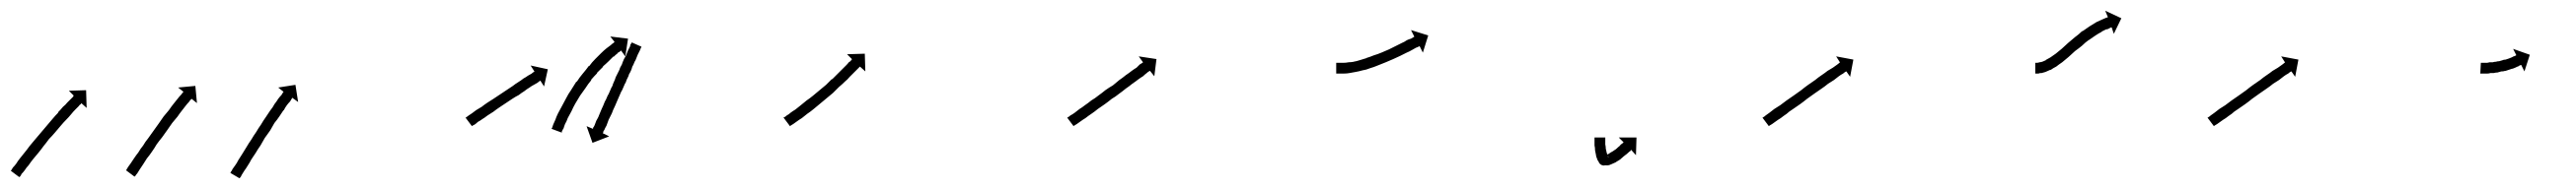

<svg xmlns="http://www.w3.org/2000/svg" viewBox="-50 -333 4786 352"><path d="M-29 -16Q-28 -18 -26 -21Q-23 -24 -20 -28Q-17 -33 -13 -38Q-9 -43 -5 -48Q0 -54 5 -61Q10 -67 15 -73Q21 -80 26 -86Q32 -93 37 -99Q43 -106 48 -112Q53 -118 58 -123V-124Q63 -129 67 -134Q72 -138 75 -142Q79 -146 82 -149Q84 -151 86 -153Q86 -154 87 -155L78 -164L110 -165L111 -132L101 -141Q101 -140 100 -139Q98 -138 96 -135Q93 -132 90 -129Q86 -125 82 -120Q78 -115 73 -110Q68 -105 63 -99Q58 -93 52 -86Q47 -80 41 -74Q36 -67 31 -61Q26 -54 21 -48Q16 -42 11 -36Q7 -31 3 -25Q-1 -21 -4 -16Q-7 -12 -10 -9Q-11 -6 -13 -4Q-14 -4 -14 -3L-30 -15Q-30 -15 -29 -16ZM185 -17Q186 -19 188 -22Q190 -25 193 -29Q195 -32 199 -38Q203 -44 207 -49Q211 -56 216 -62Q220 -69 225 -75Q230 -82 235 -89Q240 -96 245 -103Q250 -110 254 -116Q259 -122 264 -128Q268 -134 272 -139Q276 -144 280 -149Q283 -153 286 -156Q288 -158 289 -160Q290 -161 291 -162L281 -170L313 -173L316 -141L306 -149Q305 -148 305 -147V-148Q303 -146 301 -143Q298 -140 295 -136Q292 -132 288 -127Q284 -122 280 -116Q275 -110 270 -104Q266 -98 261 -91Q256 -84 251 -77Q246 -71 241 -64Q237 -57 232 -50Q228 -44 223 -38Q220 -33 216 -27Q212 -21 210 -18Q207 -13 205 -10Q203 -8 202 -6Q201 -5 200 -4L184 -16Q185 -16 185 -17ZM379 -13Q381 -15 382 -18Q384 -21 387 -25Q390 -29 393 -35Q397 -41 400 -46Q404 -53 408 -59Q412 -66 417 -73Q421 -80 426 -87Q430 -94 435 -101Q439 -108 444 -115Q448 -121 452 -127Q457 -133 460 -139Q464 -144 467 -149Q470 -153 473 -156Q475 -159 476 -161Q477 -162 477 -162L467 -170L499 -175L504 -143L493 -151Q493 -150 492 -149Q491 -147 489 -144Q486 -141 483 -137Q480 -133 477 -127V-128Q473 -122 469 -116Q465 -110 460 -104Q456 -97 452 -90Q447 -83 442 -76Q438 -69 434 -62Q429 -55 425 -48Q421 -42 417 -36Q414 -30 410 -24Q407 -19 404 -15Q401 -10 399 -7Q398 -4 396 -2Q396 -2 395 -1L378 -11Q379 -12 379 -13Z M817 -115Q818 -116 821 -118Q824 -120 827 -122Q831 -125 835 -128Q840 -131 845 -134Q850 -138 856 -142Q861 -145 867 -149Q873 -153 879 -157Q885 -161 891 -165Q897 -169 903 -173Q908 -177 913 -180Q918 -183 923 -187Q927 -189 931 -192Q934 -194 938 -196Q940 -198 942 -199Q943 -199 943 -200L936 -211L968 -204L961 -172L954 -183Q954 -183 953 -182Q951 -181 949 -179Q945 -177 942 -175Q938 -173 934 -170Q929 -167 924 -163Q919 -160 914 -156Q908 -153 902 -149Q896 -145 890 -141Q884 -137 878 -133Q872 -129 867 -125Q861 -121 856 -118Q851 -114 846 -111Q842 -108 838 -106Q835 -103 832 -101Q830 -100 828 -99Q827 -98 827 -98L815 -114Q816 -114 817 -115ZM1141 -244Q1140 -241 1139 -239Q1138 -237 1137 -235Q1136 -233 1135 -231Q1134 -228 1131 -221Q1129 -218 1128 -215Q1127 -212 1125 -209Q1124 -205 1122.5 -201.5Q1121 -198 1119 -195Q1118 -191 1116 -187.5Q1114 -184 1113 -180Q1111 -177 1109.5 -173Q1108 -169 1106 -165Q1104 -162 1102.5 -158Q1101 -154 1099 -150Q1098 -147 1096 -143Q1094 -139 1093 -136Q1089 -128 1087 -122Q1083 -114 1081 -110Q1080 -107 1079 -104.5Q1078 -102 1077 -99Q1074 -94 1073 -91Q1072 -90 1071.5 -89Q1071 -88 1071 -86Q1070 -86 1070 -85L1082 -79L1051 -67L1040 -98L1052 -93Q1052 -93 1052 -95Q1053 -96 1053.5 -97Q1054 -98 1055 -100Q1057 -105 1058 -108Q1059 -110 1060.5 -112.5Q1062 -115 1063 -118Q1064 -121 1065.5 -124Q1067 -127 1068 -130Q1071 -136 1074 -144Q1076 -147 1077.5 -151Q1079 -155 1081 -158Q1083 -162 1084.5 -166Q1086 -170 1088 -173Q1089 -177 1091 -181Q1093 -185 1094 -189Q1098 -197 1101 -203Q1102 -207 1104 -210Q1106 -213 1107 -217Q1108 -220 1109.5 -223Q1111 -226 1113 -229Q1114 -232 1117 -239Q1118 -241 1119 -243Q1120 -245 1121 -247Q1121 -249 1121.5 -250Q1122 -251 1123 -252Q1123 -252 1124 -254L1142 -246Q1142 -245 1141 -244ZM976 -95Q977 -98 978 -101Q978 -101 978 -101Q978 -101 978 -101Q978 -101 978 -101Q978 -101 978 -101Q980 -105 982 -110Q982 -110 982 -110Q982 -110 982 -110Q982 -110 982 -110Q982 -110 982 -110Q984 -116 987 -122Q987 -122 987 -122Q987 -122 987 -122Q987 -122 987 -122Q987 -122 987 -122Q990 -128 994 -135Q994 -135 994 -135Q994 -135 994 -135Q994 -135 994 -135Q994 -135 994 -135Q998 -142 1002 -150Q1002 -150 1002 -150Q1002 -150 1002 -150Q1002 -150 1002 -150Q1002 -150 1002 -150Q1006 -158 1011 -165Q1011 -165 1011 -165Q1011 -165 1011 -165Q1011 -165 1011 -165Q1011 -165 1011 -165Q1016 -173 1021 -181Q1021 -181 1021.5 -181Q1022 -181 1022 -181Q1022 -181 1022 -181Q1022 -181 1022 -181Q1027 -189 1033 -196Q1033 -196 1033 -196Q1033 -196 1033 -196Q1033 -196 1033 -196Q1033 -196 1033 -196Q1039 -203 1044 -210Q1044 -210 1044 -210Q1044 -210 1044 -210Q1045 -210 1045 -210Q1045 -210 1045 -210Q1050 -217 1056 -223Q1056 -223 1056 -223Q1056 -223 1056 -223Q1056 -223 1056 -223Q1056 -223 1056 -223Q1062 -229 1067 -234Q1067 -234 1067 -234Q1067 -234 1067 -234Q1067 -234 1067 -234Q1067 -234 1067 -234Q1072 -239 1077 -243Q1077 -243 1077 -243Q1077 -243 1077 -243Q1077 -243 1077 -243Q1077 -243 1077 -243Q1081 -246 1085 -249Q1085 -249 1085 -249Q1085 -249 1085 -249Q1085 -249 1085 -249Q1085 -249 1085 -249Q1088 -252 1090 -253Q1090 -253 1090 -253Q1090 -253 1090 -253Q1090 -253 1090 -253Q1090 -253 1090 -253Q1091 -254 1092 -255L1084 -265L1117 -261L1112 -228L1104 -239Q1103 -238 1102 -237Q1102 -237 1102 -237Q1102 -237 1102 -237Q1102 -237 1102 -237Q1102 -237 1102 -237Q1100 -236 1097 -234Q1097 -234 1097.5 -234Q1098 -234 1098 -234Q1098 -234 1098 -234Q1098 -234 1098 -234Q1094 -231 1090 -227Q1090 -227 1090 -227Q1090 -227 1090 -227Q1090 -227 1090 -227.5Q1090 -228 1090 -228Q1086 -224 1081 -219Q1081 -219 1081 -219Q1081 -219 1081 -219Q1081 -219 1081 -219Q1081 -219 1081 -219Q1076 -214 1070 -209Q1070 -209 1070.5 -209Q1071 -209 1071 -209Q1071 -209 1071 -209Q1071 -209 1071 -209Q1065 -203 1059 -197Q1059 -197 1059.5 -197Q1060 -197 1060 -197Q1060 -197 1060 -197Q1060 -197 1060 -197Q1054 -191 1048 -184Q1048 -184 1048 -184Q1048 -184 1049 -184Q1049 -184 1049 -184Q1049 -184 1049 -184Q1043 -177 1038 -169Q1038 -169 1038 -169Q1038 -169 1038 -169Q1038 -169 1038 -169Q1038 -169 1038 -169Q1033 -162 1028 -155Q1028 -155 1028 -155Q1028 -155 1028 -155Q1028 -155 1028 -155Q1028 -155 1028 -155Q1023 -147 1019 -140Q1019 -140 1019 -140Q1019 -140 1019 -140Q1019 -140 1019 -140Q1019 -140 1019 -140Q1015 -133 1012 -126Q1012 -126 1012 -126Q1012 -126 1012 -126Q1012 -126 1012 -126Q1012 -126 1012 -126Q1008 -119 1005 -113Q1005 -113 1005 -113Q1005 -113 1005 -113Q1005 -113 1005 -113Q1005 -113 1005 -113Q1003 -107 1000 -102Q1000 -102 1000 -102Q1000 -102 1000 -102Q1000 -102 1000 -102Q1000 -102 1000 -102Q998 -97 997 -93Q997 -93 997 -93.5Q997 -94 997 -94Q997 -94 997 -94Q997 -94 997 -94Q995 -90 994 -88Q994 -87 994 -86L975 -93Q975 -94 976 -95Z M1408 -115Q1410 -116 1412 -118Q1416 -120 1419 -123Q1423 -126 1428 -129Q1433 -133 1438 -137Q1438 -137 1438 -137Q1438 -137 1438 -137Q1438 -137 1438 -137Q1438 -137 1438 -137Q1443 -141 1449 -146Q1449 -146 1449 -146Q1449 -146 1449 -146Q1449 -146 1449 -146Q1449 -146 1449 -146Q1455 -150 1461 -155Q1461 -155 1461 -155Q1461 -155 1461 -155Q1461 -155 1461 -155Q1461 -155 1461 -155Q1467 -160 1473 -165Q1473 -165 1473 -165Q1473 -165 1473 -165Q1473 -165 1473 -165Q1473 -165 1473 -165Q1479 -170 1485 -175Q1485 -175 1485 -175Q1485 -175 1485 -175Q1485 -175 1485 -175Q1485 -175 1485 -175Q1490 -180 1496 -186Q1496 -186 1496 -186Q1496 -186 1496 -186Q1496 -186 1496 -185.5Q1496 -185 1496 -185Q1501 -190 1506 -195Q1506 -195 1506 -195Q1506 -195 1506 -195Q1506 -195 1506 -195Q1506 -195 1506 -195Q1511 -200 1515 -204Q1519 -208 1523 -212Q1526 -215 1528 -218V-217Q1531 -220 1532 -221Q1533 -222 1533 -223L1524 -232L1557 -233L1558 -200L1548 -209Q1547 -208 1547 -208Q1545 -206 1543 -204Q1540 -201 1537 -198Q1533 -194 1529 -190Q1525 -185 1520 -181Q1520 -181 1520 -181Q1520 -181 1520 -181Q1520 -181 1520 -181Q1520 -181 1520 -181Q1515 -176 1509 -171Q1509 -171 1509 -171Q1509 -171 1509 -171Q1509 -171 1509 -171Q1509 -171 1509 -171Q1504 -166 1498 -160Q1498 -160 1498 -160Q1498 -160 1498 -160Q1498 -160 1498 -160Q1498 -160 1498 -160Q1492 -155 1486 -150Q1486 -150 1486 -150Q1486 -150 1486 -150Q1486 -150 1486 -150Q1486 -150 1486 -150Q1480 -145 1474 -140Q1474 -140 1474 -140Q1474 -140 1474 -140Q1474 -140 1474 -140Q1474 -140 1474 -140Q1468 -135 1462 -130Q1462 -130 1462 -130Q1462 -130 1462 -130Q1462 -130 1462 -130Q1462 -130 1462 -130Q1456 -125 1450 -121Q1450 -121 1450 -121Q1450 -121 1450 -121Q1450 -121 1450 -121Q1450 -121 1450 -121Q1445 -117 1440 -113Q1435 -110 1431 -107Q1427 -104 1424 -102Q1421 -100 1419 -99Q1419 -98 1418 -98L1406 -114Q1407 -115 1408 -115Z M1935 -115Q1937 -116 1939 -118Q1943 -120 1947 -123Q1951 -126 1956 -130Q1961 -133 1966 -137Q1972 -141 1978 -146Q1985 -150 1991 -155Q1998 -160 2004 -165Q2011 -170 2018 -174Q2024 -179 2030 -184Q2036 -188 2042 -193Q2048 -197 2053 -201Q2057 -204 2062 -207Q2065 -210 2068 -213Q2071 -215 2073 -216Q2074 -217 2074 -217L2066 -228L2099 -223L2095 -191L2087 -201Q2086 -201 2085 -200Q2083 -199 2081 -197Q2077 -194 2074 -191Q2069 -188 2065 -185Q2060 -181 2054 -177Q2048 -172 2042 -168Q2036 -163 2029 -158Q2023 -153 2016 -149Q2010 -144 2003 -139Q1996 -134 1990 -130Q1984 -125 1978 -121Q1972 -117 1967 -113Q1962 -110 1958 -107Q1954 -104 1951 -102Q1948 -100 1946 -99Q1945 -98 1945 -98L1933 -114Q1934 -114 1935 -115Z M2435 -216Q2436 -216 2437.5 -216Q2439 -216 2441 -216Q2445 -216 2447 -216Q2447 -216 2446 -216Q2446 -216 2446 -216Q2451 -216 2456 -217Q2456 -217 2456 -217Q2456 -217 2455 -217Q2455 -217 2455 -217Q2455 -217 2455 -217Q2460 -217 2466 -218Q2466 -218 2465.5 -218Q2465 -218 2465 -218Q2465 -218 2465 -218Q2465 -218 2465 -218Q2471 -219 2477 -221Q2477 -221 2477 -221Q2477 -221 2477 -221Q2477 -221 2477 -221Q2477 -221 2477 -221Q2483 -223 2490 -225Q2490 -225 2490 -225Q2490 -225 2490 -225Q2489 -225 2489 -225Q2489 -225 2489 -225Q2496 -227 2503 -230Q2503 -230 2503 -230Q2503 -230 2503 -230Q2503 -230 2503 -230Q2503 -230 2503 -230Q2510 -232 2517 -235Q2517 -235 2517 -235Q2517 -235 2517 -235Q2517 -235 2517 -235Q2517 -235 2517 -235Q2524 -238 2531 -241Q2531 -241 2531 -241Q2531 -241 2531 -241Q2531 -241 2531 -241Q2531 -241 2531 -241Q2537 -244 2543 -247Q2543 -247 2543 -247Q2543 -247 2543 -247Q2543 -247 2543 -247Q2543 -247 2543 -247Q2549 -250 2555 -253Q2560 -255 2564 -258Q2568 -260 2572 -261Q2575 -263 2577 -264Q2578 -264 2578 -265L2572 -277L2604 -267L2594 -235L2588 -247Q2587 -247 2586 -246Q2584 -245 2581 -244Q2578 -242 2574 -240Q2569 -237 2564 -235Q2558 -232 2552 -229Q2552 -229 2552 -229Q2552 -229 2552 -229Q2552 -229 2552 -229Q2552 -229 2552 -229Q2545 -226 2539 -223Q2539 -223 2539 -223Q2539 -223 2539 -223Q2539 -223 2539 -223Q2539 -223 2539 -223Q2532 -220 2525 -217Q2525 -217 2525 -217Q2525 -217 2525 -217Q2525 -217 2525 -217Q2525 -217 2525 -217Q2517 -214 2510 -211Q2510 -211 2510 -211Q2510 -211 2510 -211Q2510 -211 2510 -211Q2510 -211 2510 -211Q2503 -208 2496 -206Q2496 -206 2496 -206Q2496 -206 2496 -206Q2496 -206 2496 -206Q2496 -206 2496 -206Q2489 -203 2482 -202Q2482 -202 2482 -202Q2482 -202 2482 -202Q2482 -202 2482 -202Q2482 -202 2482 -202Q2475 -200 2469 -199Q2469 -199 2469 -199Q2469 -199 2469 -199Q2469 -199 2469 -199Q2469 -199 2469 -199Q2463 -198 2458 -197Q2458 -197 2458 -197Q2458 -197 2458 -197Q2458 -197 2458 -197Q2458 -197 2458 -197Q2453 -196 2447 -196Q2447 -196 2447 -196Q2446 -196 2446 -196Q2444 -196 2441 -196Q2439 -196 2437.5 -196Q2436 -196 2435 -196Q2434 -196 2433.5 -196Q2433 -196 2433 -196V-216Q2433 -216 2433.5 -216Q2434 -216 2435 -216Z M2933 -75Q2933 -75 2933 -75Q2933 -75 2933 -75Q2933 -75 2933 -75Q2933 -75 2933 -75Q2933 -73 2933 -71Q2933 -71 2933 -71Q2933 -71 2933 -71Q2933 -71 2933 -71Q2933 -71 2933 -71Q2933 -67 2933 -64Q2933 -64 2933 -64Q2933 -64 2933 -64Q2933 -64 2933 -64Q2933 -64 2933 -64Q2934 -60 2934 -55Q2934 -55 2934 -55Q2934 -55 2934 -56Q2934 -56 2934 -56Q2934 -56 2934 -56Q2935 -51 2936 -47Q2936 -47 2936 -47Q2936 -47 2936 -47Q2936 -47 2936 -47.5Q2936 -48 2936 -48Q2937 -44 2938 -42Q2938 -42 2938 -42Q2938 -42 2938 -42Q2938 -42 2937.5 -42Q2937 -42 2937 -42Q2938 -42 2938 -41Q2943 -34 2937 -28Q2931 -22 2924 -27Q2918 -32 2921.5 -40Q2925 -48 2933 -45Q2933 -45 2932 -45Q2932 -45 2932 -45Q2933 -45 2936 -45Q2936 -45 2936 -45Q2935 -45 2935 -45Q2935 -45 2937 -46Q2937 -46 2937 -46Q2937 -46 2937 -45Q2937 -45 2937 -45Q2937 -45 2937 -45Q2940 -47 2943 -49Q2943 -49 2943 -49Q2943 -49 2943 -49Q2943 -49 2943 -49Q2943 -49 2943 -49Q2947 -51 2951 -54Q2951 -54 2950.5 -54Q2950 -54 2950 -54Q2950 -54 2950 -53.5Q2950 -53 2950 -53Q2954 -56 2957 -59Q2957 -59 2957 -59Q2957 -59 2957 -59Q2957 -59 2957 -59Q2957 -59 2957 -59Q2960 -61 2962 -64Q2962 -64 2962 -64Q2962 -64 2962 -64Q2962 -64 2962 -64Q2962 -64 2962 -64Q2964 -65 2966 -67Q2966 -67 2967 -68L2958 -77H2991L2990 -44L2981 -54Q2980 -53 2980 -52Q2978 -51 2976 -49Q2976 -49 2976 -49Q2976 -49 2976 -49Q2976 -49 2976 -49Q2976 -49 2976 -49Q2973 -46 2970 -44Q2970 -44 2970 -44Q2970 -44 2970 -44Q2970 -44 2970 -44Q2970 -44 2970 -44Q2966 -41 2963 -38Q2963 -38 2962.5 -38Q2962 -38 2962 -38Q2962 -38 2962 -37.5Q2962 -37 2962 -37Q2958 -34 2954 -32Q2954 -32 2954 -32Q2954 -32 2953 -31Q2953 -31 2953 -31Q2953 -31 2953 -31Q2949 -29 2944 -27Q2944 -27 2944 -27Q2944 -27 2944 -27Q2944 -27 2944 -27Q2944 -27 2944 -27Q2940 -25 2937 -25Q2937 -25 2937 -25Q2936 -25 2936 -25Q2931 -25 2928 -26Q2928 -26 2928 -26Q2927 -26 2927 -26Q2927 -26 2927 -26Q2928 -26 2928 -26Q2930 -25 2931 -26Q2941 -27 2939 -39Q2939 -42 2937 -43Q2935 -44 2936 -43Q2943 -38 2935 -30Q2927 -23 2922 -30Q2921 -31 2920 -33Q2920 -33 2920 -33Q2920 -33 2920 -33Q2920 -33 2919.5 -33.5Q2919 -34 2919 -34Q2918 -37 2916 -42Q2916 -42 2916 -42Q2916 -42 2916 -42Q2916 -43 2916 -43Q2916 -43 2916 -43Q2915 -48 2914 -53Q2914 -53 2914 -53Q2914 -53 2914 -53Q2914 -53 2914 -53Q2914 -53 2914 -53Q2914 -58 2913 -62Q2913 -62 2913 -62Q2913 -62 2913 -62Q2913 -62 2913 -62Q2913 -62 2913 -62Q2913 -67 2913 -70Q2913 -70 2913 -70Q2913 -70 2913 -70Q2913 -70 2913 -70Q2913 -70 2913 -70Q2913 -73 2913 -75Q2913 -75 2913 -75Q2913 -75 2913 -75Q2913 -75 2913 -75Q2913 -75 2913 -75Q2913 -76 2913 -77H2933Q2933 -76 2933 -75Z M3227 -115Q3229 -116 3231 -118Q3234 -120 3238 -123Q3242 -126 3247 -130Q3252 -133 3258 -137Q3263 -141 3270 -146Q3277 -151 3283 -155Q3290 -160 3297 -165Q3303 -170 3310 -175Q3317 -180 3323 -184Q3329 -189 3335 -193Q3341 -197 3346 -201Q3351 -204 3356 -207Q3360 -210 3363 -212Q3366 -214 3368 -216Q3369 -216 3369 -217L3362 -228L3394 -222L3388 -190L3381 -200Q3380 -200 3379 -199Q3377 -198 3375 -196Q3371 -194 3367 -191Q3363 -188 3358 -184Q3353 -181 3347 -177Q3341 -172 3335 -168Q3328 -163 3322 -159Q3315 -154 3308 -149Q3302 -144 3295 -139Q3289 -135 3282 -130Q3274 -125 3270 -121Q3264 -117 3259 -113Q3254 -110 3250 -107Q3246 -104 3243 -102Q3240 -100 3238 -99Q3237 -98 3237 -98L3225 -114Q3226 -114 3227 -115Z M3733 -216Q3733 -216 3733 -216Q3733 -216 3733 -216Q3733 -216 3733 -216Q3733 -216 3733 -216Q3734 -216 3736 -216Q3736 -216 3736 -216Q3736 -216 3736 -216Q3736 -216 3735.5 -216Q3735 -216 3735 -216Q3737 -216 3740 -217Q3740 -217 3740 -217Q3740 -217 3740 -217Q3740 -217 3739.5 -217Q3739 -217 3739 -217Q3742 -217 3745 -218Q3745 -218 3745 -218Q3745 -218 3745 -218Q3745 -218 3745 -218Q3745 -218 3745 -218Q3748 -219 3752 -221Q3752 -221 3752 -221Q3752 -221 3752 -221Q3752 -221 3751.5 -221Q3751 -221 3751 -221Q3755 -223 3760 -226Q3760 -226 3760 -226Q3760 -226 3760 -226Q3760 -226 3760 -226Q3760 -226 3760 -226Q3764 -229 3770 -233Q3770 -233 3770 -233Q3770 -233 3770 -233Q3770 -233 3770 -233Q3770 -233 3770 -233Q3775 -237 3781 -242Q3781 -242 3781 -242Q3781 -242 3781 -242Q3781 -242 3781 -242Q3781 -242 3781 -242Q3784 -245 3787 -247.5Q3790 -250 3793 -253Q3800 -259 3806 -264Q3806 -264 3806 -264Q3806 -264 3806 -264Q3806 -264 3806 -264Q3806 -264 3806 -264Q3813 -269 3819 -275Q3819 -275 3819.5 -275Q3820 -275 3820 -275Q3820 -275 3820 -275Q3820 -275 3820 -275Q3827 -280 3833 -284Q3833 -284 3833 -284Q3833 -284 3833 -284Q3833 -284 3833 -284Q3833 -284 3833 -284Q3840 -288 3846 -292Q3846 -292 3846 -292Q3846 -292 3846 -292Q3846 -292 3846 -292Q3846 -292 3846 -292Q3852 -295 3857 -297Q3857 -297 3857 -297Q3857 -297 3857 -297Q3857 -297 3857 -297Q3857 -297 3857 -297Q3861 -299 3864 -300Q3864 -300 3864 -300Q3864 -300 3864 -300Q3864 -300 3864 -300Q3864 -300 3864 -300Q3865 -300 3867 -301L3862 -313L3892 -299L3878 -270L3874 -282Q3872 -282 3871 -281Q3871 -281 3871 -281Q3871 -281 3871 -281Q3871 -281 3871 -281Q3871 -281 3871 -281Q3869 -280 3865 -278Q3865 -278 3865 -278Q3865 -278 3865 -279Q3865 -279 3865 -279Q3865 -279 3865 -279Q3861 -277 3855 -274Q3855 -274 3855 -274Q3855 -274 3855 -274Q3856 -274 3856 -274Q3856 -274 3856 -274Q3850 -271 3844 -267Q3844 -267 3844 -267Q3844 -267 3844 -267Q3844 -267 3844 -267Q3844 -267 3844 -267Q3838 -263 3831 -258Q3831 -258 3831 -258.5Q3831 -259 3831 -259Q3832 -259 3832 -259Q3832 -259 3832 -259Q3825 -254 3819 -248Q3819 -248 3819 -248Q3819 -248 3819 -248Q3819 -248 3819 -248Q3819 -248 3819 -248Q3813 -243 3806 -238Q3803 -235 3800 -232.5Q3797 -230 3794 -227Q3794 -227 3794 -227Q3794 -227 3794 -227Q3794 -227 3794 -227Q3794 -227 3794 -227Q3788 -222 3782 -217Q3782 -217 3782 -217Q3782 -217 3782 -217Q3782 -217 3782 -217Q3782 -217 3782 -217Q3776 -213 3771 -209Q3771 -209 3771 -209Q3771 -209 3771 -209Q3771 -209 3771 -209Q3771 -209 3771 -209Q3765 -206 3761 -203Q3761 -203 3761 -203Q3761 -203 3760 -203Q3760 -203 3760 -203Q3760 -203 3760 -203Q3756 -201 3751 -199Q3751 -199 3751 -199Q3751 -199 3751 -199Q3751 -199 3751 -199Q3751 -199 3751 -199Q3747 -198 3744 -197Q3744 -197 3744 -197Q3744 -197 3743 -197Q3743 -197 3743 -197Q3743 -197 3743 -197Q3740 -197 3738 -196Q3738 -196 3737.5 -196Q3737 -196 3737 -196Q3737 -196 3737 -196Q3737 -196 3737 -196Q3735 -196 3733 -196Q3733 -196 3733 -196Q3733 -196 3733 -196Q3733 -196 3733 -196Q3733 -196 3733 -196Q3733 -196 3732 -196V-216Q3732 -216 3733 -216Z M4054 -115Q4056 -116 4058 -118Q4061 -120 4065 -123Q4069 -126 4074 -130Q4079 -133 4085 -137Q4090 -141 4097 -146Q4104 -151 4110 -155Q4117 -160 4124 -165Q4130 -170 4137 -175Q4144 -180 4150 -184Q4156 -189 4162 -193Q4168 -197 4173 -201Q4178 -204 4183 -207Q4187 -210 4190 -212Q4193 -214 4195 -216Q4196 -216 4196 -217L4189 -228L4221 -222L4215 -190L4208 -200Q4207 -200 4206 -199Q4204 -198 4202 -196Q4198 -194 4194 -191Q4190 -188 4185 -184Q4180 -181 4174 -177Q4168 -172 4162 -168Q4155 -163 4149 -159Q4142 -154 4135 -149Q4129 -144 4122 -139Q4116 -135 4109 -130Q4101 -125 4097 -121Q4091 -117 4086 -113Q4081 -110 4077 -107Q4073 -104 4070 -102Q4067 -100 4065 -99Q4064 -98 4064 -98L4052 -114Q4053 -114 4054 -115Z M4560 -216Q4561 -216 4563 -216Q4563 -216 4563 -216Q4563 -216 4563 -216Q4563 -216 4563 -216Q4563 -216 4563 -216Q4564 -216 4566 -216Q4566 -216 4566 -216Q4566 -216 4566 -216Q4566 -216 4566 -216Q4566 -216 4566 -216Q4568 -216 4571 -216Q4571 -216 4571 -216Q4571 -216 4571 -216Q4571 -216 4571 -216Q4571 -216 4571 -216Q4573 -216 4576 -217Q4576 -217 4576 -217Q4576 -217 4576 -217Q4576 -217 4576 -217Q4576 -217 4576 -217Q4579 -217 4582 -217Q4582 -217 4582 -217Q4582 -217 4582 -217Q4582 -217 4582 -217Q4582 -217 4582 -217Q4585 -218 4588 -218Q4588 -218 4588 -218Q4588 -218 4588 -218Q4588 -218 4588 -218Q4588 -218 4588 -218Q4591 -219 4594 -219Q4594 -219 4594 -219Q4594 -219 4594 -219Q4594 -219 4594 -219Q4594 -219 4594 -219Q4597 -220 4601 -221Q4601 -221 4601 -221Q4601 -221 4601 -221Q4600 -221 4600 -221Q4600 -221 4600 -221Q4604 -222 4606 -222Q4606 -222 4606 -222Q4606 -222 4606 -222Q4606 -222 4606 -222Q4606 -222 4606 -222Q4609 -223 4612 -224Q4612 -224 4612 -224Q4612 -224 4612 -224Q4612 -224 4612 -224Q4612 -224 4612 -224Q4614 -225 4617 -226Q4617 -226 4617 -226Q4617 -226 4617 -226Q4617 -226 4617 -226Q4617 -226 4617 -226Q4619 -227 4621 -228Q4621 -228 4621 -228Q4621 -228 4621 -228Q4620 -228 4620 -228Q4620 -228 4620 -228Q4622 -228 4624 -229Q4624 -229 4624 -229Q4624 -229 4623 -229Q4623 -229 4623 -229Q4623 -229 4623 -229Q4625 -229 4625 -230Q4626 -230 4626 -230L4620 -242L4651 -231L4641 -200L4635 -212Q4635 -212 4634 -212Q4633 -211 4632 -211Q4632 -211 4632 -211Q4632 -211 4632 -211Q4632 -211 4632 -211Q4632 -211 4632 -211Q4630 -210 4629 -209Q4629 -209 4628.5 -209Q4628 -209 4628 -209Q4628 -209 4628 -209Q4628 -209 4628 -209Q4626 -208 4624 -207Q4624 -207 4624 -207Q4624 -207 4624 -207Q4624 -207 4624 -207Q4624 -207 4624 -207Q4621 -206 4619 -205Q4619 -205 4618.5 -205Q4618 -205 4618 -205Q4618 -205 4618 -205Q4618 -205 4618 -205Q4615 -204 4612 -203Q4612 -203 4612 -203Q4612 -203 4612 -203Q4612 -203 4612 -203Q4612 -203 4612 -203Q4609 -202 4606 -201Q4606 -201 4606 -201Q4606 -201 4606 -201Q4605 -201 4605 -201Q4605 -201 4605 -201Q4602 -200 4599 -200Q4599 -200 4598.5 -200Q4598 -200 4598 -200Q4598 -200 4598 -200Q4598 -200 4598 -200Q4595 -199 4591 -198Q4591 -198 4591 -198Q4591 -198 4591 -198Q4591 -198 4591 -198Q4591 -198 4591 -198Q4588 -198 4584 -197Q4584 -197 4584 -197Q4584 -197 4584 -197Q4584 -197 4584 -197Q4584 -197 4584 -197Q4581 -197 4578 -197Q4578 -197 4578 -197Q4578 -197 4578 -197Q4578 -197 4578 -197Q4578 -197 4578 -197Q4575 -196 4572 -196Q4572 -196 4572 -196Q4572 -196 4572 -196Q4572 -196 4572 -196Q4572 -196 4572 -196Q4569 -196 4567 -196Q4567 -196 4567 -196Q4567 -196 4567 -196Q4567 -196 4567 -196Q4567 -196 4567 -196Q4565 -196 4563 -196Q4563 -196 4563 -196Q4563 -196 4563 -196Q4563 -196 4563 -196Q4563 -196 4563 -196Q4561 -196 4560 -196Q4560 -196 4559 -196L4560 -216Q4560 -216 4560 -216Z"/></svg>

Font: FRB American Cursive Just Arrows Black
Style: Bold Italic
Weight: 900
Italic angle: -25°
Version: Version 2.0;Modular Font Editor K font №1